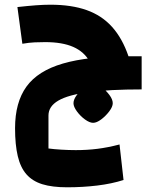

<svg xmlns="http://www.w3.org/2000/svg" viewBox="-20 -504 622 816"><path d="M265 292Q202 292 160 279Q118 266 92.5 237Q67 208 55.5 159.5Q44 111 44 41Q44 -69 92.5 -136Q141 -203 247.5 -234Q354 -265 526 -265L582 -124Q446 -124 358 -112.5Q270 -101 228 -76.5Q186 -52 186 -13V127Q207 130 240 132Q273 134 302 134Q350 134 394 128.5Q438 123 488 110L505 261Q455 277 393.5 284.5Q332 292 265 292ZM582 -124Q493 -124 441 -151.5Q389 -179 362 -241Q338 -284 291.5 -304.5Q245 -325 172 -325Q151 -325 127.5 -324Q104 -323 75 -318L54 -474Q99 -479 132.5 -481.5Q166 -484 194 -484Q284 -484 348.5 -461Q413 -438 456.5 -389.5Q500 -341 526 -265H582ZM375.8 18Q360.8 18 341 3.6Q321.2 -10.9 306.8 -30.7Q292.3 -50.5 292.3 -65.4Q292.3 -81.5 306.8 -100.7Q321.2 -120 340.5 -134.4Q359.7 -148.9 375.8 -148.9Q391.8 -148.9 411.1 -134.4Q430.3 -120 444.8 -100.7Q459.2 -81.5 459.2 -65.4Q459.2 -50.5 444.3 -30.7Q429.3 -10.9 410 3.6Q390.8 18 375.8 18Z"/></svg>

Font: Changa
Style: Bold
Weight: 700
Designer: Eduardo Rodriguez Tunni
Foundry: Eduardo Rodriguez Tunni
Version: Version 3.002; ttfautohint (v1.8.2)